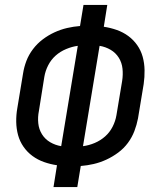

<svg xmlns="http://www.w3.org/2000/svg" viewBox="-20 -755 640 775"><path d="M196 0 210 -88Q183 -92 157.5 -101Q132 -110 111 -125.5Q90 -141 75 -162.5Q60 -184 53 -209.5Q46 -235 45.5 -263Q45 -291 50 -319L73 -458Q77 -484 86.5 -509Q96 -534 113 -556.5Q130 -579 152.5 -596Q175 -613 200 -624.5Q225 -636 251 -642Q277 -648 303 -650L317 -735H413L399 -647Q426 -643 451.5 -634Q477 -625 498 -609.5Q519 -594 534 -572.5Q549 -551 556 -525.5Q563 -500 563.5 -472Q564 -444 560 -416L537 -277Q532 -251 522.5 -226Q513 -201 496.5 -178.5Q480 -156 457 -139Q434 -122 409 -110.5Q384 -99 358 -93Q332 -87 306 -85L292 0ZM227 -165 294 -570Q271 -567 247 -557Q223 -547 204.5 -530.5Q186 -514 174.5 -491.5Q163 -469 159 -445L137 -307Q132 -282 134.5 -257.5Q137 -233 149.5 -213Q162 -193 182.5 -181Q203 -169 227 -165ZM315 -165Q339 -168 362.5 -178Q386 -188 404.5 -204.5Q423 -221 434.5 -243.5Q446 -266 450 -290L473 -428Q477 -453 474.5 -477.5Q472 -502 459.5 -522Q447 -542 426.5 -554Q406 -566 382 -570Z"/></svg>

Font: Iosevka Medium Extended
Style: Italic
Weight: 500
Width: 7
Italic angle: -9°
Monospace: yes
Designer: Belleve Invis
Foundry: Belleve Invis
Version: Version 32.5.0; ttfautohint (v1.8.4)